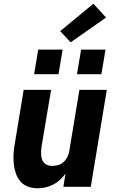

<svg xmlns="http://www.w3.org/2000/svg" viewBox="-20 -1002 640 1030"><path d="M181 8Q153 8 128.5 -1.5Q104 -11 88 -30.5Q72 -50 64 -75Q56 -100 53.5 -126.5Q51 -153 53 -180.5Q55 -208 60 -235L107 -520H254L203 -216Q201 -204 200.5 -192Q200 -180 201 -168Q202 -156 206 -145.5Q210 -135 218 -127Q226 -119 237 -115.5Q248 -112 260 -112Q276 -112 292 -116.5Q308 -121 320.5 -132Q333 -143 340.5 -158Q348 -173 351 -188L406 -520H553L467 0H320L331 -70Q318 -52 301 -36.5Q284 -21 264 -11Q244 -1 223 3.5Q202 8 181 8ZM393 -604 415 -736H546L524 -604ZM163 -604 185 -736H316L294 -604ZM359 -775 303 -835 481 -982 549 -908Z"/></svg>

Font: Iosevka SS04 Heavy Extended
Style: Italic
Weight: 900
Width: 7
Italic angle: -9°
Monospace: yes
Designer: Belleve Invis
Foundry: Belleve Invis
Version: Version 19.0.0; ttfautohint (v1.8.4)